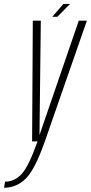

<svg xmlns="http://www.w3.org/2000/svg" viewBox="-96 -698 449 948"><path d="M62.5 0H125.5L333 -596H293L99.5 -32.5H99L105.5 -596H66ZM-76 229Q-15 229 30.8 184.2Q76.5 139.5 125.5 0L89.5 -0.5Q47 121 11.8 160Q-23.5 199 -71 199ZM162 -615H187L250 -678.5H217Z"/></svg>

Font: Anybody Condensed ExtraLight
Style: Italic
Weight: 250
Width: 3
Italic angle: -10°
Version: Version 1.113;gftools[0.9.25]